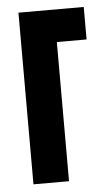

<svg xmlns="http://www.w3.org/2000/svg" viewBox="-46 -592 353 624"><g transform="rotate(-5 131.0 -280.0)"><path d="M38 0V-560H251V-454H154V0Z"/></g></svg>

Font: Tektur Condensed Medium
Style: Regular
Weight: 500
Width: 3
Designer: Adam Jagosz
Foundry: Adam Jagosz
Version: Version 1.005;gftools[0.9.30]